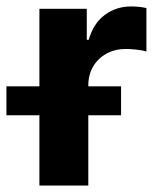

<svg xmlns="http://www.w3.org/2000/svg" viewBox="-61 -573 490 593"><path d="M60.7 0V-545.9H207V-450H212.9Q227.7 -501.1 262.9 -527.1Q298.1 -553.1 343.8 -553.1Q355.1 -553.1 368.2 -551.9Q381.2 -550.6 391.2 -548V-413.9Q380.7 -417.5 361.9 -419.6Q343.1 -421.7 327.1 -421.7Q294 -421.7 267.8 -407.3Q241.5 -392.9 226.6 -367.4Q211.7 -342 211.7 -308.4V0ZM-41.2 -217V-306.4H312.9V-217Z"/></svg>

Font: Inter
Style: Regular
Weight: 400
Designer: Rasmus Andersson
Foundry: rsms
Version: Version 4.000;git-8c9346024